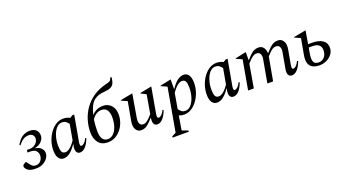

<svg xmlns="http://www.w3.org/2000/svg" viewBox="-65 -1453 4319 2395"><g transform="rotate(-20 2094.5 -255.0)"><path d="M181 10Q122 10 93.5 -3.5Q65 -17 51 -39Q44 -49 42 -54.5Q40 -60 40 -67Q40 -74 43.5 -81Q47 -88 55 -93L83 -110H90L111 -81Q130 -55 147 -41.5Q164 -28 193 -28Q234 -28 258.5 -58.5Q283 -89 283 -130Q283 -162 260.5 -188Q238 -214 183 -214H146L151 -247H185Q222 -247 248 -262Q274 -277 288 -299.5Q302 -322 302 -346Q302 -376 283.5 -394Q265 -412 231 -412Q194 -412 162 -393Q130 -374 96 -329H94L84 -337Q149 -460 263 -460Q318 -460 347 -432.5Q376 -405 376 -357Q376 -318 343.5 -281.5Q311 -245 248 -233Q306 -224 332.5 -195.5Q359 -167 359 -132Q359 -98 337 -65.5Q315 -33 275.5 -11.5Q236 10 181 10Z M547 10Q507 10 482.5 -24.5Q458 -59 458 -128Q458 -190 477.5 -249Q497 -308 531.5 -356Q566 -404 611 -432Q656 -460 707 -460Q732 -460 755 -454Q778 -448 796 -438L831 -460H856L795 -119Q790 -89 793.5 -76Q797 -63 810 -63Q827 -63 847 -81.5Q867 -100 885 -138L898 -132Q869 -57 835.5 -23.5Q802 10 767 10Q732 10 719 -17Q706 -44 714 -89L719 -115H715Q677 -57 635 -23.5Q593 10 547 10ZM534 -167Q534 -111 546.5 -83.5Q559 -56 594 -56Q618 -56 642 -72Q666 -88 688 -113Q710 -138 727 -164L764 -370Q745 -395 725.5 -408Q706 -421 678 -421Q635 -421 602.5 -384Q570 -347 552 -289Q534 -231 534 -167Z M1434 -740H1450L1453 -736L1452 -726Q1448 -687 1435.5 -660Q1423 -633 1393.5 -618Q1364 -603 1311 -599Q1259 -595 1230 -585.5Q1201 -576 1172 -555Q1138 -531 1114.5 -481.5Q1091 -432 1077 -372Q1103 -402 1139.5 -421Q1176 -440 1229 -440Q1293 -440 1335.5 -395Q1378 -350 1378 -269Q1378 -217 1360 -167Q1342 -117 1309.5 -77Q1277 -37 1232.5 -13.5Q1188 10 1135 10Q1052 10 1010.5 -44Q969 -98 969 -181Q969 -262 992.5 -341Q1016 -420 1064 -488Q1112 -556 1184.5 -606Q1257 -656 1355 -680Q1388 -688 1403.5 -695Q1419 -702 1425 -712.5Q1431 -723 1434 -740ZM1055 -170Q1055 -98 1079 -63Q1103 -28 1146 -28Q1190 -28 1222.5 -59.5Q1255 -91 1273 -145Q1291 -199 1291 -266Q1291 -322 1269 -360Q1247 -398 1192 -398Q1158 -398 1124.5 -378Q1091 -358 1066 -318Q1061 -281 1058 -243.5Q1055 -206 1055 -170Z M1576 10Q1539 10 1515.5 -19Q1492 -48 1492 -98Q1492 -108 1493.5 -118Q1495 -128 1496 -138L1541 -389L1463 -424V-430L1623 -460H1627L1575 -154Q1571 -129 1571 -118Q1571 -90 1584.5 -70.5Q1598 -51 1629 -51Q1650 -51 1671.5 -66Q1693 -81 1713 -102Q1733 -123 1749 -141L1792 -389L1723 -424V-430L1875 -460H1879L1819 -119Q1814 -89 1817.5 -76Q1821 -63 1836 -63Q1853 -63 1873 -81.5Q1893 -100 1911 -138L1924 -132Q1895 -57 1861.5 -23.5Q1828 10 1793 10Q1758 10 1745.5 -17Q1733 -44 1740 -89L1741 -95H1738Q1704 -57 1679 -34Q1654 -11 1630.5 -0.5Q1607 10 1576 10Z M1912 230V214L1967 186L2069 -389L1991 -424V-430L2133 -460H2136V-335H2140Q2177 -393 2219.5 -426.5Q2262 -460 2308 -460Q2348 -460 2372.5 -425Q2397 -390 2397 -322Q2397 -260 2377.5 -201Q2358 -142 2323.5 -94Q2289 -46 2244 -18Q2199 10 2148 10Q2129 10 2111 6.5Q2093 3 2078 -3L2047 185L2127 214V230ZM2261 -394Q2237 -394 2213 -378Q2189 -362 2167 -337Q2145 -312 2127 -285L2092 -82Q2111 -56 2129.5 -42.5Q2148 -29 2177 -29Q2220 -29 2252.5 -66Q2285 -103 2303 -161Q2321 -219 2321 -283Q2321 -339 2308.5 -366.5Q2296 -394 2261 -394Z M2583 10Q2543 10 2518.5 -24.5Q2494 -59 2494 -128Q2494 -190 2513.5 -249Q2533 -308 2567.5 -356Q2602 -404 2647 -432Q2692 -460 2743 -460Q2768 -460 2791 -454Q2814 -448 2832 -438L2867 -460H2892L2831 -119Q2826 -89 2829.5 -76Q2833 -63 2846 -63Q2863 -63 2883 -81.5Q2903 -100 2921 -138L2934 -132Q2905 -57 2871.5 -23.5Q2838 10 2803 10Q2768 10 2755 -17Q2742 -44 2750 -89L2755 -115H2751Q2713 -57 2671 -23.5Q2629 10 2583 10ZM2570 -167Q2570 -111 2582.5 -83.5Q2595 -56 2630 -56Q2654 -56 2678 -72Q2702 -88 2724 -113Q2746 -138 2763 -164L2800 -370Q2781 -395 2761.5 -408Q2742 -421 2714 -421Q2671 -421 2638.5 -384Q2606 -347 2588 -289Q2570 -231 2570 -167Z M2997 0 3066 -389 2988 -424V-430L3130 -460H3133V-355H3137Q3172 -394 3197 -417Q3222 -440 3246 -450Q3270 -460 3302 -460Q3339 -460 3363 -432Q3387 -404 3389 -355H3394Q3429 -394 3454 -417Q3479 -440 3502.5 -450Q3526 -460 3559 -460Q3604 -460 3629 -420Q3654 -380 3642 -312L3607 -119Q3602 -89 3605 -76Q3608 -63 3622 -63Q3639 -63 3659 -81.5Q3679 -100 3697 -138L3710 -132Q3681 -57 3647.5 -23.5Q3614 10 3579 10Q3544 10 3531 -17Q3518 -44 3526 -89L3565 -309Q3571 -344 3558.5 -371.5Q3546 -399 3506 -399Q3484 -399 3462.5 -384.5Q3441 -370 3421 -349.5Q3401 -329 3385 -311L3329 0H3253L3308 -309Q3314 -344 3301.5 -371.5Q3289 -399 3249 -399Q3227 -399 3205 -384Q3183 -369 3162.5 -348.5Q3142 -328 3126 -309L3073 0Z M3841 -389 3763 -424V-430L3923 -460H3927L3898 -287H3952Q4037 -287 4088 -253.5Q4139 -220 4139 -155Q4139 -106 4111 -69Q4083 -32 4038.5 -11Q3994 10 3945 10Q3894 10 3857.5 -7.5Q3821 -25 3805.5 -66.5Q3790 -108 3803 -180ZM3877 -164Q3866 -100 3880 -64Q3894 -28 3947 -28Q3995 -28 4024 -63Q4053 -98 4053 -153Q4053 -196 4026 -220.5Q3999 -245 3943 -245H3891Z"/></g></svg>

Font: Spectral
Style: Italic
Weight: 400
Italic angle: -10°
Designer: Jean-Baptiste Levee
Foundry: Production Type
Version: Version 2.001